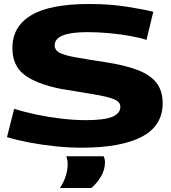

<svg xmlns="http://www.w3.org/2000/svg" viewBox="-20 -730 859 962"><path d="M748 -671 714 -530Q685 -540 636.5 -549Q588 -558 530.5 -563.5Q473 -569 418 -569Q254 -569 254 -503Q254 -479 278 -466Q302 -453 357.5 -443Q413 -433 505 -419Q604 -404 668.5 -379.5Q733 -355 764 -315Q795 -275 795 -213Q795 -99 690 -44.5Q585 10 389 10Q326 10 258 3Q190 -4 127 -16Q64 -28 15 -43L51 -185Q101 -169 162.5 -156Q224 -143 288.5 -135.5Q353 -128 411 -128Q503 -128 543 -145Q583 -162 583 -195Q583 -220 550.5 -233Q518 -246 452 -257Q386 -268 284 -285Q163 -309 102.5 -355Q42 -401 42 -489Q42 -597 136 -653.5Q230 -710 427 -710Q529 -710 615 -696.5Q701 -683 748 -671ZM280 212Q299 185 309 153Q319 121 319 94Q319 70 312 53H499Q506 67 506 83Q506 121 485.5 155Q465 189 438 212Z"/></svg>

Font: Georama Extended
Style: Bold
Weight: 700
Width: 7
Designer: Jean-Baptiste Levee
Foundry: Production Type
Version: Version 1.000